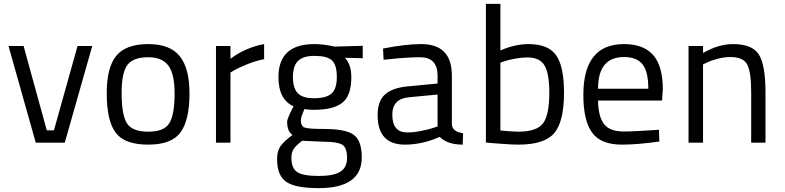

<svg xmlns="http://www.w3.org/2000/svg" viewBox="-20 -738 4062 993"><path d="M24 -500H102L222 -64H259L381 -500H457L315 0H165Z M747 -510Q859 -510 909.5 -447.5Q960 -385 960 -255Q960 -118 914 -54Q868 10 747 10Q624 10 578 -52Q532 -114 532 -257Q532 -389 581.5 -449.5Q631 -510 747 -510ZM747 -57Q830 -57 856.5 -102Q883 -147 883 -255Q883 -355 851 -398.5Q819 -442 747 -442Q668 -442 638.5 -401.5Q609 -361 609 -257Q609 -145 636 -101Q663 -57 747 -57Z M1097 0V-500H1172V-434Q1249 -492 1346 -510V-432Q1304 -424 1260.5 -406.5Q1217 -389 1194 -376L1172 -363V0Z M1628 235Q1508 235 1460.5 202.5Q1413 170 1413 84Q1413 43 1431 17.5Q1449 -8 1493 -40Q1465 -58 1465 -109Q1465 -117 1473.5 -137Q1482 -157 1490 -172L1498 -188Q1420 -224 1420 -339Q1420 -510 1606 -510Q1628 -510 1654 -507Q1680 -504 1695 -500L1710 -497L1856 -501V-437L1764 -439Q1797 -404 1797 -339Q1797 -244 1751 -207Q1705 -170 1603 -170Q1576 -170 1554 -174Q1536 -130 1536 -117Q1536 -86 1555 -78.5Q1574 -71 1657 -71Q1767 -71 1809 -41Q1851 -11 1851 76Q1851 235 1628 235ZM1652 -5 1543 -10Q1511 14 1499 32Q1487 50 1487 78Q1487 131 1516.5 151.5Q1546 172 1629 172Q1705 172 1740 150Q1775 128 1775 79Q1775 25 1749.5 10Q1724 -5 1652 -5ZM1604 -230Q1668 -230 1695 -254.5Q1722 -279 1722 -339Q1722 -403 1696.5 -426Q1671 -449 1606 -449Q1549 -449 1522 -423.5Q1495 -398 1495 -339Q1495 -283 1519.5 -256.5Q1544 -230 1604 -230Z M2317 -347V-93Q2321 -56 2375 -49L2373 10Q2294 10 2254 -30Q2164 10 2074 10Q1933 10 1933 -143Q1933 -214 1970 -248.5Q2007 -283 2086 -291L2243 -306V-347Q2243 -442 2152 -442Q2121 -442 2074 -439Q2027 -436 1996 -432L1964 -429L1961 -487Q2078 -510 2159 -510Q2317 -510 2317 -347ZM2243 -249 2095 -235Q2009 -227 2009 -145Q2009 -53 2086 -53Q2117 -53 2156 -60.5Q2195 -68 2219 -76L2243 -84Z M2714 -510Q2815 -510 2856 -452.5Q2897 -395 2897 -259Q2897 -109 2846.5 -49.5Q2796 10 2661 10Q2634 10 2592 7Q2550 4 2522 2L2493 -1V-718H2568V-477Q2643 -510 2714 -510ZM2660 -57Q2758 -57 2789.5 -101.5Q2821 -146 2821 -257Q2821 -357 2796.5 -399Q2772 -441 2707 -441Q2678 -441 2643 -434.5Q2608 -428 2588 -421L2568 -414V-63Q2633 -57 2660 -57Z M3205 -58Q3238 -58 3284 -60.5Q3330 -63 3359 -65L3388 -67L3390 -6Q3277 10 3196 10Q3087 10 3042 -52.5Q2997 -115 2997 -247Q2997 -510 3207 -510Q3308 -510 3358 -453.5Q3408 -397 3408 -276L3404 -218H3073Q3074 -136 3103.5 -97Q3133 -58 3205 -58ZM3073 -279H3333Q3333 -368 3303 -405.5Q3273 -443 3207 -443Q3073 -443 3073 -279Z M3616 0H3541V-500H3616V-464Q3696 -510 3771 -510Q3871 -510 3905 -455.5Q3939 -401 3939 -260V0H3865V-261Q3865 -366 3844.5 -404.5Q3824 -443 3757 -443Q3725 -443 3689.5 -433.5Q3654 -424 3635 -414L3616 -405Z"/></svg>

Font: TypoPRO Titillium Text
Style: 400 wt
Weight: 400
Designer: Accademia di Belle Arti di Urbino and others
Foundry: Accademia di Belle Arti di Urbino and others.
Version: Version 25.000